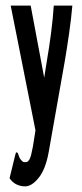

<svg xmlns="http://www.w3.org/2000/svg" viewBox="-20 -488 290 682"><path d="M69 174Q53 174 38.5 167Q24 160 14 145L34 63L37 53L43 55Q46 62 48.5 70Q51 78 62 87Q65 88 71 88Q84 88 90.5 62.5Q97 37 103 -6L106 -25L18 -468H89L137 -212L147 -275Q155 -321 161.5 -371.5Q168 -422 171 -468H237Q233 -422 225.5 -369.5Q218 -317 210 -270L153 52Q142 113 117.5 143.5Q93 174 69 174Z"/></svg>

Font: Inconsolata UltraCondensed ExtraBold
Style: Regular
Weight: 800
Width: 1
Monospace: yes
Designer: Raph Levien, Cyreal, Brenton Simpson
Foundry: Raph Levien, Cyreal, Google
Version: Version 3.001; ttfautohint (v1.8.2.53-6de2)